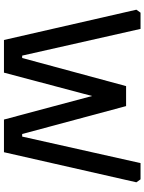

<svg xmlns="http://www.w3.org/2000/svg" viewBox="100 -830 730 970"><g transform="rotate(90 465.0 -345.0)"><path d="M29 -669 44 -690H126L261 -92H273L415 -617H516L657 -92H670L804 -690H886L901 -669L749 0H584L465 -445L347 0H182Z"/></g></svg>

Font: Oxanium ExtraLight Medium
Style: Regular
Weight: 500
Version: Version 2.000